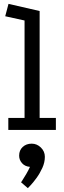

<svg xmlns="http://www.w3.org/2000/svg" viewBox="-20 -672 332 993"><path d="M23 0V-62H107V-566L7 -588L24 -652L185 -615V-62H269V0ZM124 301 89 271Q89 271 97 258.5Q105 246 116 227.5Q127 209 135 191Q109 189 94 172Q79 155 79 133Q79 105 97.5 88Q116 71 144 71Q171 71 191.5 91Q212 111 212 139Q212 168 199 196.5Q186 225 168.5 249Q151 273 137.5 287Q124 301 124 301Z"/></svg>

Font: Podkova VF Beta
Style: Regular
Weight: 400
Designer: Ilya Yudin
Foundry: Cyreal (www.cyreal.org)
Version: Version 2.100